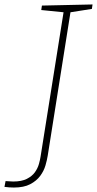

<svg xmlns="http://www.w3.org/2000/svg" viewBox="-71 -713 435 861"><path d="M117 -688 344 -693 341 -673 245 -658 143 -15Q140 4 133 28.5Q126 53 109.5 75.5Q93 98 64.5 113Q36 128 -9 128Q-29 128 -51 125L-46 99Q-38 99 -30 100Q-22 101 -12 101Q26 101 49.5 89Q73 77 85.5 59.5Q98 42 103.5 22.5Q109 3 111 -11L214 -658L114 -668Z"/></svg>

Font: Bitter ExtraLight
Style: Italic
Weight: 200
Italic angle: -9°
Designer: Sol Matas, and Bitter project Authors
Foundry: Sol Matas
Version: Version 2.001